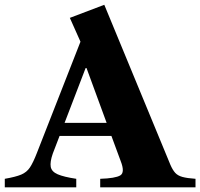

<svg xmlns="http://www.w3.org/2000/svg" viewBox="-40 -802 856 822"><path d="M-19.5 0V-36.5Q27 -44.5 50.8 -54.5Q74.5 -64.5 88.2 -85.2Q102 -106 117.5 -146L304.5 -623.5L259 -725.5L406.5 -781.5L689.5 -96.5Q699 -74.5 710 -62.2Q721 -50 741 -44.5Q761 -39 797 -36.5V0H389V-36.5Q453.5 -38.5 474.8 -51Q496 -63.5 476.5 -113L437 -220H215L186 -144.5Q173.5 -108.5 177.2 -87.8Q181 -67 207 -55.8Q233 -44.5 286.5 -36.5V0ZM326.5 -510.5 236.5 -276H416.5L330.5 -510.5Z"/></svg>

Font: Libre Caslon Text
Style: Bold
Weight: 700
Designer: Pablo Impallari, Rodrigo Fuenzalida, Katja Schimmel
Foundry: Pablo Impallari, Rodrigo Fuenzalida
Version: Version 2.000